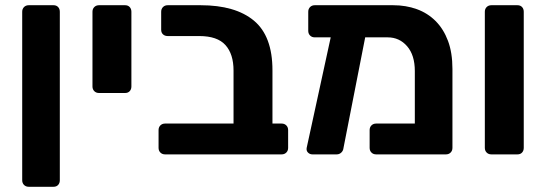

<svg xmlns="http://www.w3.org/2000/svg" viewBox="-20 -591 2090 735"><path d="M90 124Q79 124 72 117Q65 110 65 99V-546Q65 -557 72 -564Q79 -571 90 -571H185Q196 -571 202.5 -564Q209 -557 209 -546V99Q209 110 202.5 117Q196 124 185 124Z M359 -235Q348 -235 341 -242Q334 -249 334 -260V-546Q334 -557 341 -564Q348 -571 359 -571H459Q470 -571 476.5 -564Q483 -557 483 -546V-260Q483 -249 476.5 -242Q470 -235 459 -235Z M612 0Q601 0 594 -7Q587 -14 587 -25V-93Q587 -104 594 -111Q601 -118 612 -118H874V-321Q874 -384 843 -418.5Q812 -453 743 -453H622Q611 -453 604 -459.5Q597 -466 597 -477V-546Q597 -557 604 -564Q611 -571 622 -571H748Q881 -571 952 -512Q1023 -453 1023 -322V-118H1058Q1069 -118 1076 -111Q1083 -104 1083 -93V-25Q1083 -14 1076 -7Q1069 0 1058 0Z M1378 -448 1295 -25Q1294 -14 1286.5 -7Q1279 0 1269 0H1176Q1166 0 1159 -7Q1152 -14 1154 -25L1246 -448H1185Q1174 -448 1167 -455Q1160 -462 1160 -473V-546Q1160 -557 1167 -564Q1174 -571 1185 -571H1485Q1534 -571 1575.5 -556Q1617 -541 1647.5 -510.5Q1678 -480 1695 -434.5Q1712 -389 1712 -327V-25Q1712 -14 1705 -7Q1698 0 1687 0H1420Q1409 0 1402 -7Q1395 -14 1395 -25V-93Q1395 -104 1402 -111Q1409 -118 1420 -118H1568V-319Q1568 -380 1538.5 -414Q1509 -448 1464 -448Z M1861 0Q1850 0 1843 -7Q1836 -14 1836 -25V-546Q1836 -557 1843 -564Q1850 -571 1861 -571H1961Q1972 -571 1978.5 -564Q1985 -557 1985 -546V-25Q1985 -14 1978.5 -7Q1972 0 1961 0Z"/></svg>

Font: Fz Rubik SemBd
Style: Regular
Weight: 600
Designer: Hubert and Fischer
Foundry: Hubert and Fischer
Version: Vit hóa bi FontZin.com